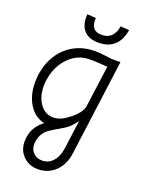

<svg xmlns="http://www.w3.org/2000/svg" viewBox="-178 -794 899 1162"><g transform="rotate(20 272.0 -213.0)"><path d="M83 148Q83 59 156 4Q93 -11 56.5 -69Q20 -127 20 -210Q20 -233 23 -257Q33 -333 70 -390.5Q107 -448 165.5 -479.5Q224 -511 295 -511Q333 -511 350 -508L408 -501H464L382 118Q372 191 326.5 235Q281 279 215 279Q158 279 120.5 242Q83 205 83 148ZM287 -84Q318 -105 339.5 -132.5Q361 -160 363 -182L399 -448L311 -453H280Q231 -453 188 -426Q145 -399 116.5 -352Q88 -305 80 -246Q77 -227 77 -208Q77 -138 110 -92.5Q143 -47 195 -47Q241 -47 287 -84ZM325 111 351 -80Q349 -78 334.5 -59.5Q320 -41 302 -26Q287 -15 253 5Q229 18 210 31Q153 62 144 130Q143 135 143 144Q143 178 165 199.5Q187 221 221 221Q261 221 288.5 192Q316 163 325 111ZM177 -705 233 -701Q226 -617 300 -617Q339 -617 362 -640Q385 -663 391 -705L447 -701Q436 -634 398 -600Q360 -566 298 -566Q232 -566 201.5 -603.5Q171 -641 177 -705Z"/></g></svg>

Font: Bellota
Style: Italic
Weight: 400
Italic angle: -7.5°
Designer: Kemie Guaida
Foundry: Kemie Guaida
Version: Version 4.001